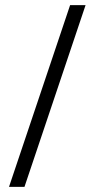

<svg xmlns="http://www.w3.org/2000/svg" viewBox="-20 -666 382 745"><path d="M312 -646H252L15 59H75Z"/></svg>

Font: Libertinus Sans
Style: Bold
Weight: 700
Designer: Philipp H. Poll, Khaled Hosny
Foundry: Caleb Maclennan
Version: Version 7.050;RELEASE